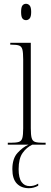

<svg xmlns="http://www.w3.org/2000/svg" viewBox="-20 -761 268 1010"><path d="M117 -655Q105 -655 98 -664Q91 -673 91 -698Q91 -723 98 -732Q105 -741 117 -741Q128 -741 136 -732Q144 -723 144 -698Q144 -673 136 -664Q128 -655 117 -655ZM21 0V-10H36Q65 -10 79 -14.5Q93 -19 97.5 -35Q102 -51 102 -86V-448Q102 -483 98 -499.5Q94 -516 81.5 -521Q69 -526 41 -526H34V-536H142V-86Q142 -51 146.5 -35Q151 -19 164.5 -14.5Q178 -10 207 -10H220V0ZM132 229Q92 229 68.5 204.5Q45 180 45 129Q45 73 72.5 43Q100 13 130 0H150Q120 14 99 43.5Q78 73 78 129Q78 175 93.5 196.5Q109 218 136 218Q145 218 156.5 215.5Q168 213 181 205V216Q157 229 132 229Z"/></svg>

Font: Noto Serif Display ExtraCondensed ExtraLight
Style: Regular
Weight: 200
Width: 2
Designer: Monotype Design Team
Foundry: Monotype Imaging Inc.
Version: Version 2.009